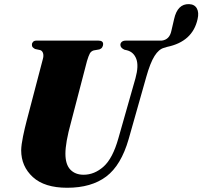

<svg xmlns="http://www.w3.org/2000/svg" viewBox="-20 -897 979 929"><path d="M553 -228.5 635.5 -518.5Q652 -578.5 639.5 -611.8Q627 -645 595 -653.5L582 -656.5Q562.5 -665.5 562.5 -680Q562.5 -688.5 569.2 -694.5Q576 -700.5 589 -700.5H762.5Q800 -705 809 -747L822.5 -805Q839 -879 895 -877Q921.5 -876 932.5 -856.2Q943.5 -836.5 936 -804.5Q912 -695.5 788 -670Q785.5 -668.5 782.5 -668L773.5 -665.5Q748.5 -659 727.8 -626.2Q707 -593.5 687.5 -524L602.5 -224Q566 -97 494 -42.8Q422 11.5 305 11.5Q195.5 11.5 139 -40.2Q82.5 -92 82.5 -170Q83 -196.5 91.5 -237.5Q100 -278.5 108.5 -310.5L187 -610Q192 -626.5 188.5 -638.8Q185 -651 175 -654.5L149.5 -660Q141 -665 137.5 -669.2Q134 -673.5 134.5 -681.5Q134.5 -689 140.2 -694.8Q146 -700.5 156 -700.5H456Q479.5 -700.5 479 -683Q479 -675.5 474.5 -668.2Q470 -661 461 -658L433 -653Q420.5 -649 414.5 -638Q408.5 -627 401 -602L325.5 -312.5Q309.5 -254.5 303 -217Q296.5 -179.5 296.5 -153.5Q296.5 -101.5 320.2 -76.5Q344 -51.5 384.5 -51.5Q437 -51.5 481.2 -91Q525.5 -130.5 553 -228.5Z"/></svg>

Font: Fraunces 72pt Black
Style: Italic
Weight: 900
Italic angle: -16°
Version: Version 1.000;[b76b70a41]